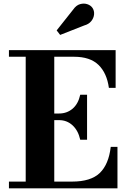

<svg xmlns="http://www.w3.org/2000/svg" viewBox="-20 -1022 701 1042"><path d="M437.5 -884 306.5 -832.5 287.5 -857 377.5 -970.5Q393.5 -993.5 414.5 -999.5Q435.5 -1005.5 454 -999.2Q472.5 -993 482 -979Q492.5 -963 490.5 -943.2Q488.5 -923.5 475 -907Q461.5 -890.5 437.5 -884ZM415.5 -263.5Q404.5 -313.5 373.8 -341.8Q343 -370 301 -370H274.5V-36.5H371Q473 -36.5 521.5 -83.2Q570 -130 581 -225H617.5V0H28.5V-36.5H119.5V-714H28.5V-750H607.5V-545H571Q560 -625.5 514.5 -669.8Q469 -714 381.5 -714H274.5V-406H301Q343 -406 373.8 -432Q404.5 -458 415.5 -508H452.5V-263.5Z"/></svg>

Font: Bodoni* 06pt
Style: Bold
Weight: 700
Version: Version 2.3